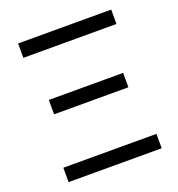

<svg xmlns="http://www.w3.org/2000/svg" viewBox="-127 -799 838 903"><g transform="rotate(-20 292.5 -347.0)"><path d="M63 -622V-694H529V-622ZM108 -323V-395H480V-323ZM63 0V-72H529V0Z"/></g></svg>

Font: Cantarell
Style: Regular
Weight: 400
Designer: Dave Crossland, Nikolaus Waxweiler, Florian Fecher, Jacques Le Bailly, Eben Sorkin, Alexei Vanyashin, Alexios Zavras, Em
Version: Version 0.303